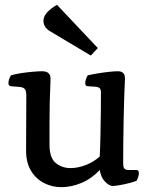

<svg xmlns="http://www.w3.org/2000/svg" viewBox="-20 -840 605 795"><path d="M234 -65Q195 -65 161.5 -82.5Q128 -100 108 -133.5Q88 -167 88 -216L89 -444Q89 -464 82.5 -471.5Q76 -479 61 -480L25 -483Q15 -484 15 -496Q15 -510 25 -528Q41 -533 66.5 -537Q92 -541 117 -543Q142 -545 154 -545Q173 -545 182 -536Q191 -527 189 -504Q187 -464 186 -418Q185 -372 185 -331V-241Q185 -186 211 -165Q237 -144 272 -144Q303 -144 336 -157Q369 -170 393 -192Q395 -234 396 -283.5Q397 -333 397.5 -379Q398 -425 398 -456Q398 -470 392.5 -475Q387 -480 374 -481L343 -483Q333 -483 333 -496Q333 -510 343 -528Q360 -532 384 -536Q408 -540 431.5 -542.5Q455 -545 467 -545Q484 -545 491.5 -536.5Q499 -528 497 -504Q496 -484 494.5 -442.5Q493 -401 492 -349.5Q491 -298 490.5 -249Q490 -200 490 -165Q490 -147 495.5 -141.5Q501 -136 513 -136H545Q555 -136 555 -123Q555 -109 545 -91Q523 -83 492.5 -76.5Q462 -70 443 -70Q429 -73 413.5 -89.5Q398 -106 393 -136Q359 -100 317 -82.5Q275 -65 234 -65ZM356 -610 190 -709Q162 -725 160 -750Q157 -786 216 -820L385 -641Z"/></svg>

Font: Gowun Batang
Style: Bold
Weight: 700
Designer: Yanghee Ryu
Foundry: Yanghee Ryu
Version: Version 2.000